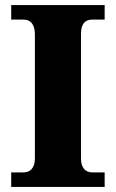

<svg xmlns="http://www.w3.org/2000/svg" viewBox="-20 -734 455 754"><path d="M24 0V-57H72Q84 -57 94 -62Q104 -67 110.5 -79.5Q117 -92 117 -113V-598Q117 -621 110.5 -634Q104 -647 94 -652Q84 -657 72 -657H24V-714H391V-657H342Q329 -657 319 -651.5Q309 -646 303.5 -633.5Q298 -621 298 -598V-114Q298 -93 304 -80.5Q310 -68 320 -62.5Q330 -57 342 -57H391V0Z"/></svg>

Font: Noto Serif Kannada ExtraBold
Style: Regular
Weight: 800
Version: Version 2.003